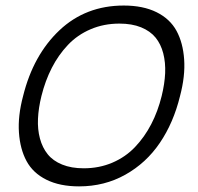

<svg xmlns="http://www.w3.org/2000/svg" viewBox="-20 -660 713 690"><path d="M561 -314.9Q571.8 -358.9 573.5 -397Q575.2 -435.1 566.7 -468.3Q558.1 -501.5 539.1 -524.9Q520 -548.3 487.1 -561.8Q454.1 -575.2 409.2 -575.2Q353 -575.2 305.7 -554.9Q258.3 -534.7 224.1 -498.5Q189.9 -462.4 166.3 -416.3Q142.6 -370.1 128.9 -314.9Q118.2 -271.5 116.5 -233.4Q114.7 -195.3 123.5 -162.4Q132.3 -129.4 151.4 -105.7Q170.4 -82 203.4 -68.6Q236.3 -55.2 280.8 -55.2Q336.4 -55.2 383.8 -75.4Q431.2 -95.7 465.3 -131.6Q499.5 -167.5 523.4 -213.6Q547.4 -259.8 561 -314.9ZM627 -314.9Q603.5 -218.8 554.4 -146.5Q505.4 -74.2 430.4 -32.2Q355.5 9.8 264.2 9.8Q194.8 9.8 146.7 -14.2Q98.6 -38.1 75.4 -81.1Q52.2 -124 48.1 -183.6Q43.9 -243.2 63 -314.9Q99.6 -462.4 193.8 -551.3Q288.1 -640.1 424.8 -640.1Q494.1 -640.1 542.5 -616.2Q590.8 -592.3 614.3 -549.3Q637.7 -506.3 641.8 -446.5Q646 -386.7 627 -314.9Z"/></svg>

Font: Sinkin Sans 300 Light Italic
Style: Regular
Weight: 300
Italic angle: -112°
Designer: Keith Bates
Foundry: K-Type
Version: Sinkin Sans (version 1.0)  by Keith Bates   •   © 2014   www